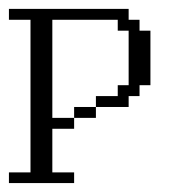

<svg xmlns="http://www.w3.org/2000/svg" viewBox="-20 -410 381 430"><path d="M146 -146V-170.4H194.8V-146ZM0 0V-23.9H48.3V-365.7H0V-390.1H268.1V-365.7H292.5V-341.3H316.9V-219.2H292.5V-194.8H268.1V-170.4H194.8V-194.8H243.7V-219.2H268.1V-341.3H243.7V-365.7H97.2V-146H146V-121.6H97.2V-23.9H146V0Z"/></svg>

Font: FS Mondwest Regular
Style: Regular
Weight: 400
Designer: NZWStudios2024
Foundry: https://fontstruct.com
Version: Version 1.0